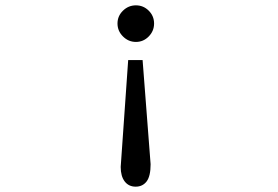

<svg xmlns="http://www.w3.org/2000/svg" viewBox="-20 -618 1040 719"><path d="M489 -598Q517 -598 537 -578Q557 -558 557 -530Q557 -502 537 -481.5Q517 -461 489 -461Q461 -461 440.5 -481.5Q420 -502 420 -530Q420 -558 440.5 -578Q461 -598 489 -598ZM460 -393H514L544 -3Q544 42 529 61.5Q514 81 488 81Q462 81 447 61.5Q432 42 432 7Z"/></svg>

Font: Inconsolata UltraExpanded Thin
Style: Regular
Weight: 100
Width: 9
Monospace: yes
Designer: Raph Levien, Cyreal, Brenton Simpson
Foundry: Raph Levien, Cyreal, Google
Version: Version 3.100; ttfautohint (v1.8.4.7-5d5b)